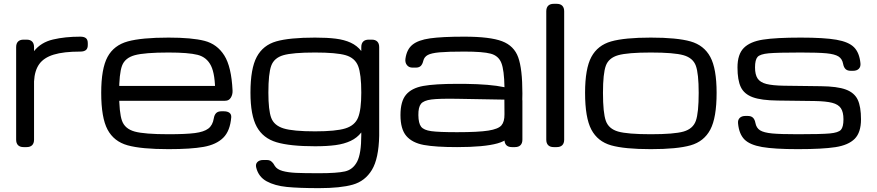

<svg xmlns="http://www.w3.org/2000/svg" viewBox="-20 -770 4589 1005"><path d="M64.5 -39.1V-523.4Q64.5 -542.5 74.5 -552.5Q84.5 -562.5 103.5 -562.5H119.1Q138.2 -562.5 148.2 -552.5Q158.2 -542.5 158.2 -523.4V-39.1Q158.2 -20 148.2 -10Q138.2 0 119.1 0H103.5Q84.5 0 74.5 -10Q64.5 -20 64.5 -39.1ZM400.4 -500Q313 -500 261.2 -484.1Q209.5 -468.3 185.3 -434.3Q161.1 -400.4 158.2 -343.8V-502.4Q194.3 -548.3 257.3 -563.2Q320.3 -578.1 400.4 -578.1Q419.9 -578.1 429.7 -570.3Q439.5 -562.5 439.5 -543.9V-534.2Q439.5 -516.1 429.7 -508.1Q419.9 -500 400.4 -500Z M509.8 -284.2Q509.8 -411.1 543 -472.2Q576.2 -533.2 648.7 -553.2Q721.2 -573.2 862.3 -573.2Q984.4 -573.2 1050.5 -556.2Q1116.7 -539.1 1154.1 -479.7Q1191.4 -420.4 1197.3 -295.9Q1198.2 -274.9 1188.2 -258.8Q1178.2 -242.7 1159.7 -242.7H1147Q1134.8 -242.7 1125.5 -246.8Q1116.2 -251 1111.3 -259.3Q1106.4 -267.6 1106.4 -279.3Q1106.9 -380.4 1084.7 -425.5Q1062.5 -470.7 1014.4 -482.9Q966.3 -495.1 862.3 -495.1Q736.8 -495.1 685.3 -481Q633.8 -466.8 618.7 -425.8Q603.5 -384.8 603.5 -284.2Q603.5 -179.7 618.7 -137.7Q633.8 -95.7 684.8 -81.5Q735.8 -67.4 862.3 -67.4Q953.1 -67.4 1000.2 -73.5Q1047.4 -79.6 1070.3 -96.9Q1093.3 -114.3 1099.1 -150.4Q1102.1 -168.9 1111.6 -178.2Q1121.1 -187.5 1139.2 -187.5H1151.4Q1170.9 -187.5 1181.2 -179.4Q1191.4 -171.4 1190.4 -156.2Q1184.6 -84.5 1148.4 -48.8Q1112.3 -13.2 1045.9 -1.2Q979.5 10.7 862.3 10.7Q720.2 10.7 648.2 -9.3Q576.2 -29.3 543 -91.6Q509.8 -153.8 509.8 -284.2ZM570.3 -320.3H1153.3Q1166 -320.3 1174.8 -315.9Q1183.6 -311.5 1188 -302.7Q1192.4 -293.9 1192.4 -281.2Q1192.4 -277.3 1191.4 -271.5Q1189.9 -262.2 1185.1 -255.6Q1180.2 -249 1172.1 -245.6Q1164.1 -242.2 1153.3 -242.2H570.3Q557.6 -242.2 548.8 -246.6Q540 -251 535.6 -259.8Q531.2 -268.6 531.2 -281.2Q531.2 -293.9 535.6 -302.7Q540 -311.5 548.8 -315.9Q557.6 -320.3 570.3 -320.3Z M1321.3 107.9Q1316.4 89.4 1327.1 78.4Q1337.9 67.4 1358.4 67.4H1376.5Q1388.7 67.4 1396.2 72Q1403.8 76.7 1411.1 86.4Q1415 92.8 1418.9 99.1Q1430.2 116.7 1458.7 124.8Q1487.3 132.8 1528.8 134.8Q1570.3 136.7 1649.9 136.7Q1744.1 136.7 1785.9 127.2Q1827.6 117.7 1849.4 75.9Q1871.1 34.2 1871.1 -63.5V-76.7Q1849.1 -48.3 1815.4 -32.5Q1781.7 -16.6 1736.8 -10.5Q1691.9 -4.4 1628.9 -4.4Q1498 -4.4 1427.5 -25.4Q1356.9 -46.4 1324 -106.4Q1291 -166.5 1291 -285.2Q1291 -411.1 1324 -472.4Q1356.9 -533.7 1426.3 -553.5Q1495.6 -573.2 1628.9 -573.2Q1692.9 -573.2 1737.5 -567.6Q1782.2 -562 1815.7 -546.6Q1849.1 -531.2 1871.1 -502.9V-523.4Q1871.1 -542.5 1881.1 -552.5Q1891.1 -562.5 1910.2 -562.5H1925.8Q1944.8 -562.5 1954.8 -552.5Q1964.8 -542.5 1964.8 -523.4V-59.6Q1962.4 60.1 1926.8 119.1Q1891.1 178.2 1826.7 196.5Q1762.2 214.8 1649.9 214.8Q1543.9 214.8 1481 208.5Q1418 202.1 1375.7 179Q1333.5 155.8 1321.3 107.9ZM1628.9 -495.1Q1511.7 -495.1 1463.1 -481Q1414.6 -466.8 1399.7 -425.8Q1384.8 -384.8 1384.8 -285.2Q1384.8 -192.9 1399.7 -153.1Q1414.6 -113.3 1464.1 -97.9Q1513.7 -82.5 1628.9 -82.5Q1738.3 -82.5 1787.8 -97.9Q1837.4 -113.3 1854.2 -154.3Q1871.1 -195.3 1871.1 -285.2Q1871.1 -382.3 1854.5 -424.6Q1837.9 -466.8 1789.3 -481Q1740.7 -495.1 1628.9 -495.1Z M2076.2 -167.5Q2076.2 -239.7 2105.5 -274.4Q2134.8 -309.1 2195.3 -320.1Q2255.9 -331.1 2372.6 -331.1H2412.1Q2482.4 -330.1 2531.7 -325.9Q2581.1 -321.8 2620.6 -313.5Q2619.1 -403.3 2604.2 -440.7Q2589.4 -478 2548.8 -489Q2508.3 -500 2410.2 -500Q2324.7 -500 2281.2 -496.1Q2237.8 -492.2 2219.2 -482.2Q2200.7 -472.2 2195.8 -452.1Q2191.4 -433.6 2182.4 -424.8Q2173.3 -416 2155.8 -416H2139.6Q2120.6 -416 2110.1 -429.2Q2099.6 -442.4 2102.1 -461.9Q2108.9 -511.7 2139.2 -536.1Q2169.4 -560.5 2231.4 -569.3Q2293.5 -578.1 2410.2 -578.1Q2544.9 -578.1 2607.9 -554.2Q2670.9 -530.3 2692.6 -469.7Q2714.4 -409.2 2714.4 -281.2Q2714.4 -156.7 2684.1 -97.9Q2653.8 -39.1 2584 -19.5Q2514.2 0 2372.6 0Q2259.8 0 2198.7 -11.2Q2137.7 -22.5 2106.9 -58.3Q2076.2 -94.2 2076.2 -167.5ZM2620.6 -171.9 2620.1 -248.5 2372.1 -252.9Q2278.8 -254.4 2238.3 -249.3Q2197.8 -244.1 2183.6 -226.6Q2169.4 -209 2169.9 -167.5Q2170.4 -124.5 2184.3 -106.7Q2198.2 -88.9 2237.5 -83.5Q2276.9 -78.1 2372.6 -78.1Q2484.4 -78.1 2536.4 -86.4Q2588.4 -94.7 2604.7 -113.8Q2621.1 -132.8 2620.6 -171.9ZM2620.6 -39.1V-242.2Q2620.6 -261.2 2630.6 -271.2Q2640.6 -281.2 2659.7 -281.2H2675.3Q2694.3 -281.2 2704.3 -271.2Q2714.4 -261.2 2714.4 -242.2V-39.1Q2714.4 -20 2704.3 -10Q2694.3 0 2675.3 0H2659.7Q2640.6 0 2630.6 -10Q2620.6 -20 2620.6 -39.1Z M2839.4 -39.1V-710.9Q2839.4 -730 2849.4 -740Q2859.4 -750 2878.4 -750H2894Q2913.1 -750 2923.1 -740Q2933.1 -730 2933.1 -710.9V-39.1Q2933.1 -20 2923.1 -10Q2913.1 0 2894 0H2878.4Q2859.4 0 2849.4 -10Q2839.4 -20 2839.4 -39.1Z M3042.5 -284.2Q3042.5 -410.6 3075.4 -471.9Q3108.4 -533.2 3179 -553.2Q3249.5 -573.2 3386.7 -573.2Q3523.9 -573.2 3594.5 -553.2Q3665 -533.2 3698 -471.9Q3731 -410.6 3731 -284.2Q3731 -153.8 3698 -91.6Q3665 -29.3 3594.7 -9.3Q3524.4 10.7 3386.7 10.7Q3249 10.7 3178.7 -9.3Q3108.4 -29.3 3075.4 -91.6Q3042.5 -153.8 3042.5 -284.2ZM3386.7 -495.1Q3265.6 -495.1 3215.8 -481Q3166 -466.8 3151.1 -425.8Q3136.2 -384.8 3136.2 -284.2Q3136.2 -179.7 3151.1 -137.7Q3166 -95.7 3215.3 -81.5Q3264.6 -67.4 3386.7 -67.4Q3508.8 -67.4 3558.1 -81.5Q3607.4 -95.7 3622.3 -137.7Q3637.2 -179.7 3637.2 -284.2Q3637.2 -384.8 3622.3 -425.8Q3607.4 -466.8 3557.6 -481Q3507.8 -495.1 3386.7 -495.1Z M3843.3 -123.5Q3841.3 -142.1 3851.8 -152.6Q3862.3 -163.1 3881.8 -163.1H3894Q3911.6 -163.1 3921.1 -154.1Q3930.7 -145 3934.1 -126.5Q3939 -100.1 3958.5 -87.9Q3978 -75.7 4021.5 -71.5Q4064.9 -67.4 4155.8 -67.4Q4278.3 -67.4 4323.5 -71.5Q4368.7 -75.7 4381.8 -90.6Q4395 -105.5 4395 -145.5Q4395 -183.1 4381.6 -203.4Q4368.2 -223.6 4335.9 -231.9Q4303.7 -240.2 4243.7 -241.2L4050.8 -243.7Q3964.4 -244.6 3919.7 -261.2Q3875 -277.8 3857.7 -314.2Q3840.3 -350.6 3840.3 -417Q3840.3 -485.8 3873.3 -519Q3906.2 -552.2 3974.1 -562.7Q4042 -573.2 4171.4 -573.2Q4293.9 -573.2 4358.2 -562Q4422.4 -550.8 4450.4 -522.5Q4478.5 -494.1 4483.9 -439Q4485.8 -420.4 4475.3 -409.9Q4464.8 -399.4 4445.3 -399.4H4433.1Q4415.5 -399.4 4406 -408.4Q4396.5 -417.5 4393.1 -436Q4388.2 -462.4 4368.7 -474.6Q4349.1 -486.8 4305.7 -491Q4262.2 -495.1 4171.4 -495.1Q4048.8 -495.1 4003.7 -491Q3958.5 -486.8 3945.3 -471.9Q3932.1 -457 3932.1 -417Q3932.1 -379.4 3945.6 -359.1Q3959 -338.9 3991.2 -330.6Q4023.4 -322.3 4083.5 -321.3L4276.4 -318.8Q4362.8 -317.9 4407.5 -301.3Q4452.1 -284.7 4469.5 -248.3Q4486.8 -211.9 4486.8 -145.5Q4486.8 -76.7 4453.9 -43.5Q4420.9 -10.3 4353 0.2Q4285.2 10.7 4155.8 10.7Q4033.2 10.7 3969 -0.5Q3904.8 -11.7 3876.7 -40Q3848.6 -68.4 3843.3 -123.5Z"/></svg>

Font: Gyrochrome
Style: Regular
Weight: 400
Designer: David Moles
Foundry: David Moles
Version: Version 1.005;Glyphs 3.2.3 (3260)